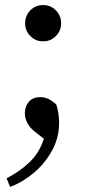

<svg xmlns="http://www.w3.org/2000/svg" viewBox="-20 -513 340 757"><path d="M150 -350Q120 -350 99.5 -371Q79 -392 79 -421Q79 -451 99.5 -472Q120 -493 150 -493Q180 -493 200.5 -472Q221 -451 221 -421Q221 -392 200.5 -371Q180 -350 150 -350ZM213 -29Q213 31 184.5 82Q156 133 112 169.5Q68 206 20 224L6 190Q57 164 96 127Q135 90 153 34L116 5Q96 -11 87 -29.5Q78 -48 78 -67Q78 -93 93.5 -111.5Q109 -130 140 -130Q154 -130 168.5 -124Q183 -118 202 -101Q208 -82 210.5 -64.5Q213 -47 213 -29Z"/></svg>

Font: Source Serif Pro
Style: Regular
Weight: 400
Designer: Frank Grießhammer
Foundry: Adobe Systems Incorporated
Version: Version 3.001;hotconv 1.0.111;makeotfexe 2.5.65597